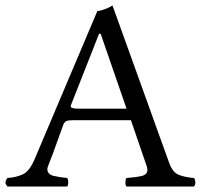

<svg xmlns="http://www.w3.org/2000/svg" viewBox="-20 -678 755 698"><path d="M172 -119Q171 -116 166 -103.5Q161 -91 156.5 -79Q152 -67 152 -64Q152 -44 175.5 -38.5Q199 -33 224 -31Q228 -27 228 -14Q228 -4 224 0H7Q5 -2 2.5 -6Q0 -10 0 -14Q0 -19 2.5 -24Q5 -29 7 -31Q39 -33 63.5 -44.5Q88 -56 107 -102L334 -638Q344 -638 361 -644.5Q378 -651 389 -658L595 -86Q608 -50 632 -41.5Q656 -33 685 -31Q690 -26 690 -14Q690 -5 685 0H440Q436 -4 436 -14Q436 -27 440 -31Q472 -33 494 -38Q516 -43 516 -61Q516 -64 514 -72L456 -241H245Q227 -241 220.5 -237.5Q214 -234 210 -224ZM263 -283H440L346 -555H340L238 -296Q237 -295 237 -292Q237 -283 263 -283Z"/></svg>

Font: Ponomar
Style: Regular
Weight: 400
Version: Version 1.301; ttfautohint (v1.8.4.7-5d5b)